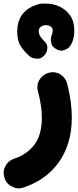

<svg xmlns="http://www.w3.org/2000/svg" viewBox="-26 -720 434 1063"><path d="M69.3 -547.4V-546.9C69.3 -513.2 75.2 -486.8 86.4 -468.3C97.7 -449.7 111.3 -433.1 127.4 -418C139.2 -406.2 149.9 -399.4 160.2 -397.5C170.4 -395.5 176.8 -394.5 180.2 -394.5C192.4 -394.5 203.6 -398.9 213.4 -407.7C224.6 -418 231.4 -427.7 233.4 -437.5C235.4 -446.8 236.3 -453.1 236.3 -456.5C236.3 -468.8 231.9 -479 222.7 -488.3C209 -502.4 199.7 -513.7 195.3 -521.5C190.9 -529.3 188.5 -538.1 188.5 -547.4C188.5 -558.1 192.4 -566.4 200.2 -571.8C215.8 -583 227.5 -580.6 229 -580.6C248 -580.6 266.1 -570.8 266.1 -550.8C266.1 -543 264.2 -535.2 260.7 -527.8C257.3 -517.6 255.4 -508.3 255.4 -499.5C255.4 -493.7 256.8 -485.8 259.3 -476.1C261.7 -466.3 270.5 -457 284.7 -448.7C295.4 -442.4 305.7 -439.5 314.9 -439.5C322.8 -439.5 332.5 -442.9 344.2 -449.2C356 -455.6 365.2 -467.3 372.6 -483.4C381.8 -503.4 385.3 -527.8 385.3 -550.8C385.3 -584 377.9 -611.8 362.8 -633.8C332.5 -677.7 281.2 -700.2 228.5 -700.2H207.5C193.8 -699.7 174.8 -694.3 150.9 -683.1C102.5 -660.6 69.3 -615.7 69.3 -547.4ZM235.8 -314.5C202.6 -302.2 180.7 -269 180.7 -239.7C180.7 -231.9 181.6 -223.6 184.1 -215.3C198.2 -160.6 205.6 -111.8 205.6 -68.4C205.6 -4.9 191.9 44.9 164.6 81.1C137.2 116.7 99.6 143.1 51.3 159.2C32.7 165.5 18.6 176.3 8.8 191.4C-1 206.5 -5.9 221.2 -5.9 235.4C-5.9 244.1 -4.4 253.4 -1.5 263.7C4.4 283.7 15.6 298.3 31.7 308.1C47.9 317.9 62.5 322.8 76.2 322.8C85.4 322.8 95.2 321.3 105 317.9C260.3 266.1 371.6 137.7 371.6 -68.4C371.6 -128.9 362.8 -191.9 345.7 -257.3C342.3 -271 335.4 -283.2 325.2 -294.4C303.7 -316.4 279.8 -320.3 266.6 -320.3C256.8 -320.3 246.6 -318.4 235.8 -314.5Z"/></svg>

Font: Mikhak Black
Style: Regular
Weight: 900
Designer: Amin Abedi
Version: Version 3.2